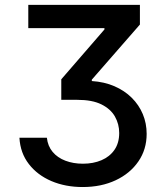

<svg xmlns="http://www.w3.org/2000/svg" viewBox="-20 -747 677 777"><path d="M58.6 -189.6H169.7Q173.3 -155.9 193 -132.3Q212.7 -108.7 244.7 -96.6Q276.6 -84.5 315.7 -84.5Q357.6 -84.5 390.8 -98.7Q424 -112.9 443.2 -140.6Q462.4 -168.3 462.4 -208.8Q462.4 -245 445 -275.6Q427.6 -306.1 390.3 -324.6Q353 -343 293 -343H228V-426.1L402.7 -627.8V-633.2H94.5V-727.3H546.2V-647.7L351.6 -424.7V-419Q402 -415.8 443 -398.1Q484 -380.3 513.1 -351.4Q542.3 -322.4 557.9 -285.2Q573.5 -247.9 573.5 -205.3Q573.5 -142.4 540.1 -93.8Q506.7 -45.1 448.3 -17.6Q389.9 9.9 314.6 9.9Q244.7 9.9 188 -14.2Q131.4 -38.4 96.8 -83.1Q62.1 -127.8 58.6 -189.6Z"/></svg>

Font: InterMG Medium
Style: Regular
Weight: 500
Designer: Rasmus Andersson
Foundry: rsms
Version: Version 3.019;December 26, 2023;FontCreator 15.0.0.2955 64-b